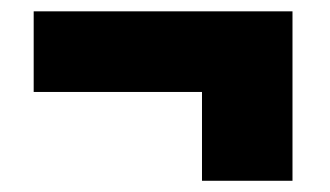

<svg xmlns="http://www.w3.org/2000/svg" viewBox="-20 -446 587 342"><path d="M339.8 -124V-282.2H40V-425.8H501V-124Z"/></svg>

Font: AlfaSlabOne-Regular
Style: Regular
Weight: 400
Designer: JM Sole
Foundry: JM Sole
Version: Version 1.001